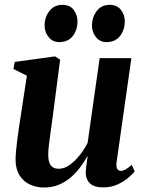

<svg xmlns="http://www.w3.org/2000/svg" viewBox="-20 -784 617 814"><path d="M167 11Q134 11 106.8 -1.8Q79.5 -14.5 63 -40.5Q46.5 -66.5 46 -106Q46 -122 48 -143.5Q50 -165 53 -189.2Q56 -213.5 59.5 -237Q63 -260.5 66 -280L94 -463L37 -491.5L42.5 -521.5L213.5 -545L235 -531L203 -285.5Q200 -265.5 197 -242.5Q194 -219.5 191 -198Q188 -176.5 186.2 -158.8Q184.5 -141 184.5 -130Q184.5 -108 189.2 -94.5Q194 -81 204 -74.8Q214 -68.5 229.5 -68.5Q252.5 -68.5 275 -84.5Q297.5 -100.5 317.5 -125.5Q337.5 -150.5 351.5 -178.5L402.5 -537.5H537L474 -94.5Q472 -76.5 477.2 -68Q482.5 -59.5 492 -59.5Q501 -59.5 512 -65.5Q523 -71.5 538.5 -85L551 -58Q542 -45.5 523 -29.5Q504 -13.5 477.2 -1.5Q450.5 10.5 417.5 10.5Q380 10.5 362.2 -5.8Q344.5 -22 343.5 -48Q343 -52 343.8 -60Q344.5 -68 345.8 -78.5Q347 -89 348.5 -100Q350 -111 351.5 -120.5L350 -121Q336.5 -96.5 318.5 -72.8Q300.5 -49 278 -30.2Q255.5 -11.5 227.8 -0.2Q200 11 167 11ZM230.5 -605.5Q203 -605.5 186 -627Q169 -648.5 169 -676.5Q169.5 -712 189.8 -737.8Q210 -763.5 244.5 -763.5Q276.5 -763.5 292.5 -741.8Q308.5 -720 308.5 -694Q308.5 -657.5 288.8 -631.5Q269 -605.5 230.5 -605.5ZM431 -605.5Q403.5 -605.5 386.5 -627Q369.5 -648.5 370 -676.5Q370.5 -712 390.5 -737.8Q410.5 -763.5 445 -763.5Q476.5 -763.5 493 -741.8Q509.5 -720 509 -694Q509 -657.5 489 -631.5Q469 -605.5 431 -605.5Z"/></svg>

Font: Merriweather 72pt
Style: Bold Italic
Weight: 700
Italic angle: -7.8°
Version: Version 2.101